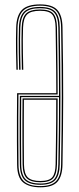

<svg xmlns="http://www.w3.org/2000/svg" viewBox="-20 -824 350 851"><path d="M159 6.2Q109 6.2 82.6 -15.5Q56.2 -37.2 55.8 -95.2Q55.2 -142.2 55 -195.9Q54.8 -249.5 55 -304.6Q55.2 -359.8 55.8 -411H229.5Q229.5 -463.5 229 -509.5Q228.5 -555.5 227.9 -601.9Q227.2 -648.2 226.5 -702.2Q225.8 -742.8 211.6 -759.5Q197.5 -776.2 158 -776.2Q116.2 -776.2 99.9 -759.5Q83.5 -742.8 82.2 -702Q81.5 -674.2 81.2 -647.6Q81 -621 81.6 -589.4Q82.2 -557.8 83.2 -514.8H77Q76 -560.2 75.5 -592.1Q75 -624 75.2 -649.5Q75.5 -675 76.2 -702Q77.5 -746.2 95.8 -764.1Q114 -782 158 -782Q200 -782 215.9 -764Q231.8 -746 232.5 -702.2Q233.5 -644.8 234.1 -595.1Q234.8 -545.5 235.1 -499.2Q235.5 -453 235.5 -405.2H61.8Q61.2 -354.2 61.1 -304.2Q61 -254.2 61.2 -202.8Q61.5 -151.2 62 -95.2Q62.5 -43.2 85.4 -21.2Q108.2 0.8 159 0.8Q208.2 0.8 229.1 -21.8Q250 -44.2 250.8 -95.2Q252.2 -179.2 253 -252.9Q253.8 -326.5 253.8 -397.1Q253.8 -467.8 253 -542.4Q252.2 -617 250.8 -702.8Q250 -753.2 229.2 -776Q208.5 -798.8 158 -798.8Q105 -798.8 82.2 -776.1Q59.5 -753.5 57.8 -702.8Q57 -675 56.9 -648Q56.8 -621 57.2 -589.2Q57.8 -557.5 58.8 -514.8H52.8Q51.5 -563 51 -595.2Q50.5 -627.5 50.8 -652.2Q51 -677 51.8 -702.8Q53.2 -755.2 77.1 -779.9Q101 -804.5 158 -804.5Q211 -804.5 233.6 -780.5Q256.2 -756.5 257 -702.8Q258.8 -611.5 259.5 -535.2Q260.2 -459 260.1 -389.1Q260 -319.2 259.2 -248Q258.5 -176.8 257 -95.2Q256.2 -43 234.5 -18.4Q212.8 6.2 159 6.2ZM159 -5Q111.2 -5 89.9 -25.2Q68.5 -45.5 68 -95.5Q67.5 -148.2 67.2 -198.8Q67 -249.2 67.2 -299Q67.5 -348.8 68 -399.2H241.5Q241.5 -451.5 241.1 -500.2Q240.8 -549 240.1 -598.5Q239.5 -648 238.5 -702.5Q237.8 -748.8 220.1 -768.1Q202.5 -787.5 158 -787.5Q110 -787.5 90.8 -767.8Q71.5 -748 70 -702.2Q69.2 -674.2 69 -647.8Q68.8 -621.2 69.4 -589.5Q70 -557.8 71 -514.8H64.8Q63.8 -560.2 63.2 -592.1Q62.8 -624 63 -649.6Q63.2 -675.2 64 -702.5Q65.5 -750.8 86.5 -772Q107.5 -793.2 158 -793.2Q205.2 -793.2 224.6 -772.4Q244 -751.5 244.8 -702.8Q246.2 -615.8 247 -540.2Q247.8 -464.8 247.8 -393.9Q247.8 -323 247 -250.1Q246.2 -177.2 244.8 -95.2Q244 -46.8 225 -25.9Q206 -5 159 -5ZM159 -10.5Q203.8 -10.5 220.8 -30.4Q237.8 -50.2 238.5 -95.5Q239.2 -138.8 239.9 -175Q240.5 -211.2 240.9 -245.4Q241.2 -279.5 241.4 -315.5Q241.5 -351.5 241.5 -393.5H74Q73.5 -349.8 73.4 -296.6Q73.2 -243.5 73.4 -190.9Q73.5 -138.2 74 -95.5Q74.5 -47.5 94.6 -29Q114.8 -10.5 159 -10.5ZM159 -16.2Q117.5 -16.2 99.1 -33.4Q80.8 -50.5 80.2 -95.8Q79.8 -139.5 79.5 -189.1Q79.2 -238.8 79.4 -289.6Q79.5 -340.5 80 -387.8H235.5Q235.5 -334.5 235.1 -289.8Q234.8 -245 234.1 -199Q233.5 -153 232.5 -95.5Q231.8 -52.5 216.1 -34.4Q200.5 -16.2 159 -16.2ZM159 -21.8Q198 -21.8 211.9 -38.6Q225.8 -55.5 226.5 -95.8Q227.2 -149.2 227.9 -194.9Q228.5 -240.5 228.9 -285.5Q229.2 -330.5 229.2 -382H86Q85.8 -340.5 85.6 -292.2Q85.5 -244 85.6 -193.9Q85.8 -143.8 86.2 -96.2Q86.8 -53.5 103.5 -37.6Q120.2 -21.8 159 -21.8Z"/></svg>

Font: Big Shoulders Inline Display Thin ExtraLight
Style: Regular
Weight: 250
Version: Version 2.002